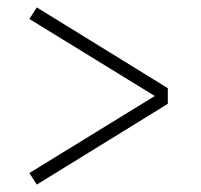

<svg xmlns="http://www.w3.org/2000/svg" viewBox="-20 -598 540 516"><path d="M79 -102 59 -133 396 -340 59 -547 79 -578 431 -361V-319Z"/></svg>

Font: Iosevka Extralight
Style: Regular
Weight: 200
Monospace: yes
Designer: Belleve Invis
Foundry: Belleve Invis
Version: Version 32.0.1; ttfautohint (v1.8.4)